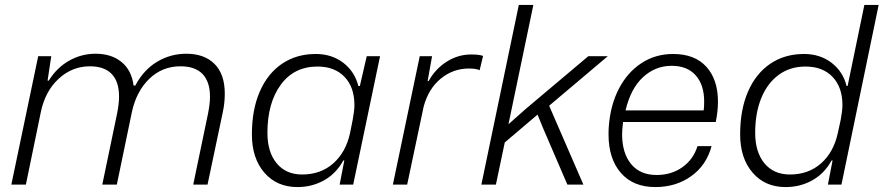

<svg xmlns="http://www.w3.org/2000/svg" viewBox="-20 -749 3585 779"><path d="M135 -521H188L173 -422H178Q210 -474 260 -502.5Q310 -531 368 -531Q432 -531 473 -497.5Q514 -464 522 -402H529Q563 -466 617.5 -498.5Q672 -531 736 -531Q809 -531 850.5 -489.5Q892 -448 892 -369Q892 -331 884 -294L822 0H764L824 -288Q832 -328 832 -357Q832 -417 802 -448.5Q772 -480 712 -480Q638 -480 585.5 -429Q533 -378 515 -294L454 0H395L455 -288Q463 -328 463 -357Q463 -418 433 -449Q403 -480 345 -480Q273 -480 218.5 -430Q164 -380 146 -296L85 0H26Z M1002 -204Q1002 -304 1034 -377.5Q1066 -451 1124.5 -490.5Q1183 -530 1261 -530Q1326 -530 1372.5 -494.5Q1419 -459 1434 -400H1440L1468 -521H1522L1413 0H1358L1377 -98H1373Q1344 -45 1295 -17.5Q1246 10 1187 10Q1103 10 1052.5 -48.5Q1002 -107 1002 -204ZM1400 -208 1411 -263Q1418 -300 1418 -323Q1418 -395 1378 -437Q1338 -479 1268 -479Q1173 -479 1119 -405Q1065 -331 1065 -210Q1065 -132 1102.5 -86.5Q1140 -41 1206 -41Q1281 -41 1332 -86Q1383 -131 1400 -208Z M1683 -521H1733L1715 -420H1719Q1746 -469 1792 -498.5Q1838 -528 1892 -528Q1925 -528 1940 -522L1926 -464Q1913 -471 1882 -471Q1819 -471 1769 -430.5Q1719 -390 1699 -317L1632 0H1574Z M2085 -729H2144L2043 -245L2113 -307L2367 -521H2446L2208 -320L2347 0H2282L2183 -230L2161 -284L2028 -171L1992 0H1933Z M2449 -204Q2449 -224 2450 -234Q2456 -321 2490.5 -388Q2525 -455 2582 -492.5Q2639 -530 2711 -530Q2799 -530 2846 -478Q2893 -426 2893 -336Q2893 -298 2884 -254H2508Q2504 -220 2504 -205Q2504 -128 2540.5 -83.5Q2577 -39 2644 -39Q2704 -39 2748.5 -70.5Q2793 -102 2810 -156H2867Q2846 -78 2784 -34Q2722 10 2639 10Q2549 10 2499 -47.5Q2449 -105 2449 -204ZM2835 -301Q2837 -313 2837 -337Q2837 -405 2802.5 -443.5Q2768 -482 2705 -482Q2639 -482 2589 -436Q2539 -390 2518 -301Z M2983 -204Q2983 -304 3015 -377.5Q3047 -451 3105.5 -490.5Q3164 -530 3242 -530Q3307 -530 3353.5 -494.5Q3400 -459 3415 -400H3419L3487 -729H3545L3394 0H3339L3358 -98H3354Q3325 -45 3276 -17.5Q3227 10 3167 10Q3084 10 3033.5 -48.5Q2983 -107 2983 -204ZM3379 -208 3391 -263Q3398 -300 3398 -323Q3398 -395 3358 -437Q3318 -479 3248 -479Q3185 -479 3139 -445Q3093 -411 3068.5 -350.5Q3044 -290 3044 -210Q3044 -132 3081.5 -86.5Q3119 -41 3185 -41Q3260 -41 3311 -86Q3362 -131 3379 -208Z"/></svg>

Font: Mona Sans Light
Style: Italic
Weight: 300
Italic angle: -11.7°
Designer: Deni Anggara
Foundry: GitHub
Version: Version 2.000